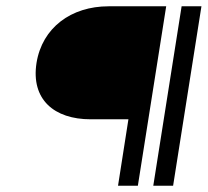

<svg xmlns="http://www.w3.org/2000/svg" viewBox="-20 -595 660 610"><path d="M268 -216H388L355 -5H418L508 -575H325C206 -575 114 -507 96 -395C78 -279 152 -216 268 -216ZM530 -5 620 -575H557L467 -5Z"/></svg>

Font: Charger Pro
Style: LitObl
Weight: 300
Designer: Jasper
Foundry: Cannot Into Space Fonts
Version: Version 1.09